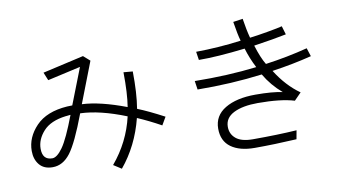

<svg xmlns="http://www.w3.org/2000/svg" viewBox="-76 -943 2152 1168"><g transform="rotate(-10 1000.0 -359.0)"><path d="M72.3 -182.6Q72.3 -266.6 137.7 -335Q203.1 -403.3 331.1 -412.1Q340.8 -413.1 363.3 -413.1L450.2 -635.7L246.1 -589.8L225.6 -639.6L479.5 -697.3L519.5 -662.1L421.9 -410.2Q533.2 -405.3 693.4 -344.7Q707 -426.8 705.1 -557.6L761.7 -552.7Q763.7 -418 748 -324.2Q812.5 -298.8 910.2 -247.1L881.8 -198.2Q809.6 -238.3 737.3 -269.5Q695.3 -103.5 593.8 18.6L544.9 -12.7Q648.4 -135.7 683.6 -289.1Q522.5 -353.5 402.3 -357.4Q337.9 -185.5 291.5 -124.5Q245.1 -63.5 181.6 -63.5Q127.9 -63.5 100.1 -97.2Q72.3 -130.9 72.3 -182.6ZM127.9 -186.5Q127.9 -117.2 188.5 -117.2Q217.8 -117.2 253.9 -168Q290 -218.8 342.8 -358.4Q339.8 -358.4 335 -357.9Q330.1 -357.4 323.2 -356.4Q316.4 -355.5 312.5 -355.5Q217.8 -343.8 172.9 -293.9Q127.9 -244.1 127.9 -186.5Z M1123 -429.7Q1327.1 -426.8 1505.9 -448.2Q1474.6 -508.8 1456.1 -571.3Q1281.2 -550.8 1169.9 -551.8L1162.1 -603.5Q1298.8 -604.5 1440.4 -623Q1428.7 -662.1 1416 -743.2L1475.6 -752Q1486.3 -681.6 1500 -630.9Q1542 -635.7 1611.8 -647.9Q1681.6 -660.2 1702.1 -666L1717.8 -613.3Q1642.6 -597.7 1516.6 -579.1Q1541 -500 1567.4 -457Q1703.1 -475.6 1828.1 -507.8L1844.7 -456.1Q1728.5 -426.8 1599.6 -408.2Q1662.1 -308.6 1745.1 -250L1702.1 -206.1Q1619.1 -231.4 1476.6 -231.4Q1383.8 -231.4 1328.1 -203.6Q1272.5 -175.8 1272.5 -120.1Q1272.5 -75.2 1306.2 -47.4Q1339.8 -19.5 1410.2 -19.5Q1563.5 -19.5 1680.7 -27.3L1670.9 26.4Q1533.2 34.2 1412.1 34.2Q1319.3 34.2 1266.1 -4.4Q1212.9 -43 1212.9 -119.1Q1212.9 -199.2 1283.7 -241.7Q1354.5 -284.2 1471.7 -284.2Q1577.1 -284.2 1638.7 -270.5Q1573.2 -326.2 1531.2 -398.4Q1339.8 -374 1130.9 -376Z"/></g></svg>

Font: Gothic A1 Light
Style: Regular
Weight: 300
Version: Version 2.50